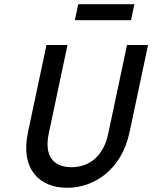

<svg xmlns="http://www.w3.org/2000/svg" viewBox="-20 -884 724 913"><path d="M201 -670 113 -255C76 -80 167 9 299 9C431 9 559 -80 596 -255L684 -670H584L495 -250C473 -142 405 -89 320 -89C234 -89 189 -142 212 -250L301 -670ZM336 -788H603L619 -864H352Z"/></svg>

Font: LT Wave Mono Medium
Style: Italic
Weight: 500
Designer: Daniel Lyons
Version: Version 2.5 (Glyphs App)